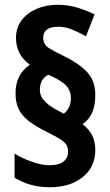

<svg xmlns="http://www.w3.org/2000/svg" viewBox="-20 -780 460 804"><path d="M45 -390Q45 -468 105 -509Q47 -551 47 -621Q47 -664 70.5 -695Q94 -726 133.5 -743Q173 -760 222 -760Q262 -760 299 -749.5Q336 -739 376 -720L340 -628Q310 -645 281 -656.5Q252 -668 225 -668Q161 -668 161 -622Q161 -594 184.5 -579Q208 -564 246 -546Q305 -518 342 -481Q379 -444 379 -383Q379 -341 367 -311Q355 -281 326 -260Q354 -238 366.5 -212Q379 -186 379 -153Q379 -80 326 -38Q273 4 190 4Q145 4 108 -6.5Q71 -17 41 -36V-137Q72 -117 114 -102.5Q156 -88 186 -88Q227 -88 246 -103.5Q265 -119 265 -144Q265 -162 258 -173.5Q251 -185 232.5 -197Q214 -209 177 -227Q129 -251 100 -273.5Q71 -296 58 -323.5Q45 -351 45 -390ZM147 -403Q147 -376 168.5 -354.5Q190 -333 230 -313L247 -304Q277 -328 277 -369Q277 -399 258 -420.5Q239 -442 183 -467Q147 -450 147 -403Z"/></svg>

Font: Noto Sans Sinhala UI Condensed
Style: Bold
Weight: 700
Width: 3
Designer: Jelle Bosma - Monotype Design Team
Foundry: Monotype Imaging Inc.
Version: Version 2.006; ttfautohint (v1.8.4.7-5d5b)